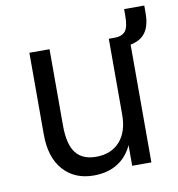

<svg xmlns="http://www.w3.org/2000/svg" viewBox="-75 -707 729 788"><g transform="rotate(-10 289.0 -313.5)"><path d="M254 12Q174 12 127 -41Q80 -94 80 -189V-530H164V-212Q164 -134 191.5 -98Q219 -62 276 -62Q339 -62 375 -102Q411 -142 411 -214V-530H495V0H415V-86Q393 -38 352 -13Q311 12 254 12ZM422 -486V-530H436Q465 -530 479.5 -546.5Q494 -563 494 -611V-639H578V-607Q578 -544 547 -515Q516 -486 444 -486Z"/></g></svg>

Font: Geist
Style: Regular
Weight: 400
Designer: Basement.studio, Andrés Briganti, Mateo Zaragoza
Foundry: Basement.studio, Vercel, Andrés Briganti, Guido Ferreyra, Mateo Zaragoza
Version: Version 1.401